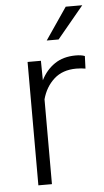

<svg xmlns="http://www.w3.org/2000/svg" viewBox="-54 -784 444 819"><g transform="rotate(-5 168.5 -374.5)"><path d="M322.3 -532.2 320.3 -478.5Q311 -480 301.8 -481Q292.5 -481.9 281.2 -481.9Q222.2 -481.9 185.5 -448.7Q148.9 -415.5 134.8 -363.3V0H76.7V-528.3H133.8L134.8 -444.8Q156.2 -487.8 193.1 -512.9Q230 -538.1 283.7 -538.1Q307.6 -538.1 322.3 -532.2ZM166 -612.3 259.3 -749H330.1L216.8 -612.3Z"/></g></svg>

Font: Vazirmatn UI FD ExtraLight
Style: Regular
Weight: 200
Designer: Saber Rastikerdar
Foundry: Saber Rastikerdar
Version: Version 33.003